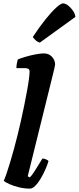

<svg xmlns="http://www.w3.org/2000/svg" viewBox="-20 -1116 466 1136"><path d="M157 0Q124 0 91.5 -8Q59 -16 35 -27Q11 -38 2 -46Q10 -63 19.5 -91.5Q29 -120 40 -156Q51 -192 62 -232.5Q73 -273 83 -313Q93 -354 103.5 -399.5Q114 -445 123 -490.5Q132 -536 139.5 -576Q147 -616 151 -646.5Q155 -677 155 -692Q155 -705 147 -709Q139 -713 125 -713H77Q77 -727 80 -741.5Q83 -756 85 -764Q100 -771 129 -779.5Q158 -788 188.5 -794Q219 -800 240 -800Q269 -800 287.5 -780Q306 -760 306 -734Q306 -730 301.5 -710.5Q297 -691 291 -667L144 -73L156 -66Q166 -75 179.5 -95.5Q193 -116 207 -139Q221 -162 231 -178Q241 -178 252.5 -173Q264 -168 267 -163Q261 -142 249 -114.5Q237 -87 221.5 -60.5Q206 -34 189 -17Q172 0 157 0ZM216 -864Q201 -868 190 -878.5Q179 -889 174 -897Q212 -955 248 -1000Q284 -1045 312 -1070.5Q340 -1096 353 -1096Q367 -1096 383 -1083.5Q399 -1071 411.5 -1053Q424 -1035 426 -1016Z"/></svg>

Font: Texturina Medium 12pt Black
Style: Italic
Weight: 900
Italic angle: -11°
Version: Version 1.002